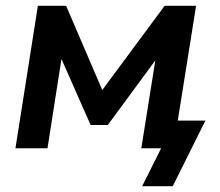

<svg xmlns="http://www.w3.org/2000/svg" viewBox="-20 -509 755 659"><path d="M468 130 533 0H465L481 -95H685L573 130ZM33 0 110 -489H207L331 -200L545 -489H653L575 0H465L520 -345H545L350 -80H291L174 -345H197L143 0Z"/></svg>

Font: Nunito Sans 12pt
Style: Bold Italic
Weight: 700
Italic angle: -9°
Designer: Vernon Adams
Foundry: Vernon Adams
Version: Version 3.101;gftools[0.9.27]